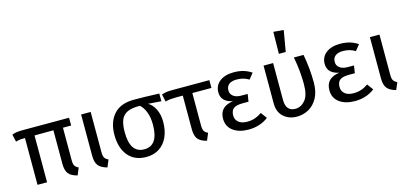

<svg xmlns="http://www.w3.org/2000/svg" viewBox="-68 -1291 3791 1786"><g transform="rotate(-15 1827.5 -397.5)"><path d="M486 -452V-140Q486 -102 496 -85.5Q506 -69 532 -57L503 12Q442 -3 418 -34.5Q394 -66 394 -129V-452L212 -451V0H120V-451Q88 -451 72 -449Q56 -447 31 -440L15 -512Q41 -521 62.5 -524Q84 -527 122 -527H565V-452Z M773 -141Q773 -103 783 -86Q793 -69 819 -57L790 12Q730 -4 705.5 -35.5Q681 -67 681 -130V-527H773Z M1434 -453 1308 -462Q1349 -439 1375 -387Q1401 -335 1401 -264Q1401 -182 1373 -119.5Q1345 -57 1292 -22.5Q1239 12 1166 12Q1055 12 993 -62Q931 -136 931 -263Q931 -387 996.5 -460Q1062 -533 1191 -533Q1298 -533 1434 -527ZM1302 -264Q1302 -335 1281.5 -386.5Q1261 -438 1230 -464H1225Q1150 -464 1108 -444Q1066 -424 1048 -380.5Q1030 -337 1030 -263Q1030 -62 1166 -62Q1302 -62 1302 -264Z M1732 -452V-141Q1732 -103 1742 -86Q1752 -69 1778 -57L1749 12Q1688 -3 1664 -34.5Q1640 -66 1640 -129V-452H1571Q1532 -451 1514.5 -449Q1497 -447 1472 -440L1456 -512Q1482 -521 1503.5 -524Q1525 -527 1563 -527H1916V-452Z M2323 -490 2279 -435Q2251 -452 2223.5 -459.5Q2196 -467 2161 -467Q2113 -467 2087.5 -446.5Q2062 -426 2062 -388Q2062 -353 2090 -332Q2118 -311 2166 -311H2227L2216 -239H2160Q2098 -239 2071.5 -218.5Q2045 -198 2045 -151Q2045 -111 2074.5 -86.5Q2104 -62 2158 -62Q2198 -62 2232 -73.5Q2266 -85 2299 -108L2342 -50Q2305 -20 2256 -4Q2207 12 2153 12Q2059 12 2002.5 -30Q1946 -72 1946 -147Q1946 -264 2078 -281Q1967 -303 1967 -395Q1967 -461 2017.5 -500Q2068 -539 2152 -539Q2206 -539 2247 -526.5Q2288 -514 2323 -490Z M2849 -255Q2849 -165 2815.5 -105Q2782 -45 2729.5 -16.5Q2677 12 2617 12Q2540 12 2489 -34Q2438 -80 2438 -163V-527H2530V-171Q2530 -116 2553.5 -89Q2577 -62 2621 -62Q2675 -62 2715.5 -109Q2756 -156 2756 -263Q2756 -392 2730 -527H2823Q2849 -386 2849 -255ZM2705 -799 2670 -596H2604L2607 -807Z M3347 -490 3303 -435Q3275 -452 3247.5 -459.5Q3220 -467 3185 -467Q3137 -467 3111.5 -446.5Q3086 -426 3086 -388Q3086 -353 3114 -332Q3142 -311 3190 -311H3251L3240 -239H3184Q3122 -239 3095.5 -218.5Q3069 -198 3069 -151Q3069 -111 3098.5 -86.5Q3128 -62 3182 -62Q3222 -62 3256 -73.5Q3290 -85 3323 -108L3366 -50Q3329 -20 3280 -4Q3231 12 3177 12Q3083 12 3026.5 -30Q2970 -72 2970 -147Q2970 -264 3102 -281Q2991 -303 2991 -395Q2991 -461 3041.5 -500Q3092 -539 3176 -539Q3230 -539 3271 -526.5Q3312 -514 3347 -490Z M3554 -141Q3554 -103 3564 -86Q3574 -69 3600 -57L3571 12Q3511 -4 3486.5 -35.5Q3462 -67 3462 -130V-527H3554Z"/></g></svg>

Font: Fira GO
Style: Regular
Weight: 400
Designer: Carrois Corporate
Foundry: Carrois Corporate GbR
Version: Version 0.300